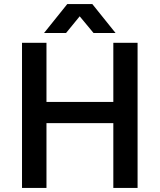

<svg xmlns="http://www.w3.org/2000/svg" viewBox="-20 -922 784 942"><path d="M536 0V-318H208V0H88V-712H208V-422H536V-712H655V0ZM433 -902 547 -760H439L371 -842L304 -760H196L310 -902Z"/></svg>

Font: CST
Style: Medium
Weight: 500
Version: Version 1.00